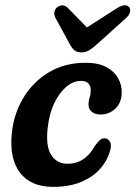

<svg xmlns="http://www.w3.org/2000/svg" viewBox="-20 -701 516 731"><path d="M287 -393Q259.5 -393 233 -371Q206.5 -349 187 -309Q167.5 -269 161.5 -214Q153.5 -144.5 175 -111Q196.5 -77.5 237 -77.5Q304 -77.5 341.5 -146Q351 -158.5 359 -166.5Q367 -174.5 378.5 -174.5Q391 -174.5 398.8 -161.2Q406.5 -148 397.5 -122Q387.5 -88 360.8 -57.8Q334 -27.5 289.5 -8.5Q245 10.5 181.5 10.5Q97.5 10.5 56.2 -43.5Q15 -97.5 25 -193.5Q32 -266 68.2 -327.2Q104.5 -388.5 165.2 -425.2Q226 -462 306.5 -462Q354 -462 384.5 -445.8Q415 -429.5 429.5 -403.5Q444 -377.5 443.5 -349Q443 -309.5 419 -287.2Q395 -265 362.5 -265Q341.5 -265 329 -275.8Q316.5 -286.5 317 -304Q317 -317 321.2 -329.8Q325.5 -342.5 325.5 -357.5Q325.5 -393 287 -393ZM353 -536Q336 -520 321.5 -510.8Q307 -501.5 290 -501.5Q272 -501.5 262.2 -510.5Q252.5 -519.5 244 -536L191 -633Q185 -645.5 187.2 -656.2Q189.5 -667 198 -673.5Q219.5 -689.5 239 -670L311 -596.5L425.5 -670Q458 -690 472 -673.5Q477 -667 475 -655.5Q473 -644 459 -631.5Z"/></svg>

Font: Fraunces 72pt S100 SemiBold
Style: Italic
Weight: 600
Italic angle: -16°
Version: Version 1.000; ttfautohint (v1.8.3)